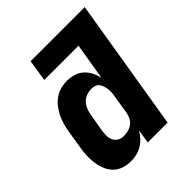

<svg xmlns="http://www.w3.org/2000/svg" viewBox="-203 -867 1006 1006"><g transform="rotate(-45 300.0 -363.5)"><path d="M190 8Q161 8 135 -0.5Q109 -9 90.5 -27.5Q72 -46 62 -71Q52 -96 48 -123Q44 -150 45.5 -178.5Q47 -207 52 -235L68 -335Q72 -358 78.5 -381Q85 -404 95.5 -425.5Q106 -447 121.5 -467Q137 -487 157 -501Q177 -515 200.5 -521.5Q224 -528 247 -528Q274 -528 299 -520.5Q324 -513 342 -496.5Q360 -480 371.5 -457.5Q383 -435 388 -410L422 -615H168L187 -735H588L467 0H320L332 -77Q321 -58 306 -41.5Q291 -25 272 -13.5Q253 -2 231.5 3Q210 8 190 8ZM254 -112Q270 -112 287 -116Q304 -120 318 -130Q332 -140 340 -155.5Q348 -171 351 -187L367 -287Q370 -301 371 -314Q372 -327 371 -340Q370 -353 366 -365.5Q362 -378 355.5 -388Q349 -398 336.5 -403Q324 -408 311 -408Q293 -408 275 -402Q257 -396 243.5 -382.5Q230 -369 222.5 -351Q215 -333 212 -316L195 -216Q192 -197 192 -179Q192 -161 199 -145.5Q206 -130 221 -121Q236 -112 254 -112Z"/></g></svg>

Font: Iosevka Heavy Extended Oblique
Style: Regular
Weight: 900
Width: 7
Italic angle: -9°
Monospace: yes
Designer: Belleve Invis
Foundry: Belleve Invis
Version: Version 32.5.0; ttfautohint (v1.8.4)